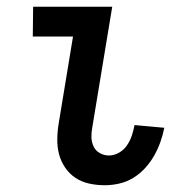

<svg xmlns="http://www.w3.org/2000/svg" viewBox="-20 -540 540 568"><path d="M290 8Q266 8 243.5 3Q221 -2 203 -14Q185 -26 172.5 -44.5Q160 -63 154.5 -84.5Q149 -106 149.5 -130Q150 -154 154 -177L196 -432H77L78 -520H312L253 -163Q250 -148 250.5 -133.5Q251 -119 257 -106.5Q263 -94 275.5 -87Q288 -80 302 -80Q318 -80 332.5 -88.5Q347 -97 356 -110.5Q365 -124 370 -139Q375 -154 378 -170L466 -162Q462 -141 454.5 -120Q447 -99 436 -79.5Q425 -60 409.5 -43Q394 -26 374.5 -14Q355 -2 333 3Q311 8 290 8Z"/></svg>

Font: Iosevka Semibold
Style: Italic
Weight: 600
Italic angle: -9°
Monospace: yes
Designer: Belleve Invis
Foundry: Belleve Invis
Version: Version 32.5.0; ttfautohint (v1.8.4)